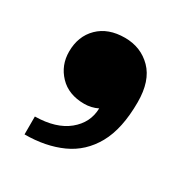

<svg xmlns="http://www.w3.org/2000/svg" viewBox="-100 -294 518 539"><g transform="rotate(30 159.0 -24.0)"><path d="M48 106Q116 105 154 74Q192 43 193 -4Q183 1 172 3.5Q161 6 150 6Q99 6 69.5 -25Q40 -56 40 -100Q40 -150 71.5 -181Q103 -212 157 -212Q209 -212 243.5 -177Q278 -142 278 -73Q278 13 249 65Q220 117 168 140.5Q116 164 48 164Z"/></g></svg>

Font: Montagu Slab
Style: Bold
Weight: 700
Designer: Florian Karsten
Foundry: Florian Karsten
Version: Version 1.000